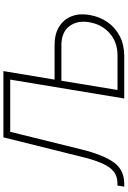

<svg xmlns="http://www.w3.org/2000/svg" viewBox="174 -942 768 1156"><g transform="rotate(-90 558.0 -364.0)"><path d="M12.2 0 19 -41H33.7Q73.2 -41 101.6 -62.3Q129.9 -83.5 151.6 -131.6Q173.3 -179.7 192.9 -260.3L309.1 -727.5H708L656.7 -419.4H864.7Q931.2 -419.4 975.1 -392.1Q1019 -364.7 1037.6 -317.9Q1056.2 -271 1046.4 -211.4Q1036.1 -148.4 1002.9 -100.8Q969.7 -53.2 917.7 -26.6Q865.7 0 799.3 0H543L656.7 -686.5H342.3L236.3 -257.3Q204.1 -127.4 158.9 -63.7Q113.8 0 29.8 0ZM649.9 -378.4 594.2 -40.5H802.2Q882.3 -40.5 936 -88.1Q989.7 -135.7 1002.4 -211.4Q1014.2 -282.7 978 -330.6Q941.9 -378.4 861.8 -378.4Z"/></g></svg>

Font: Inter Extra Light
Style: Italic
Weight: 200
Italic angle: -9.39999°
Designer: Rasmus Andersson
Foundry: rsms
Version: Version 4.000;git-3c8e0fc